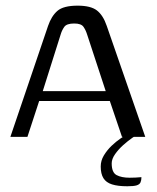

<svg xmlns="http://www.w3.org/2000/svg" viewBox="-20 -484 554 679"><path d="M16.7 0 150 -392.5Q161.8 -427.1 183.1 -445.6Q204.4 -464 254.6 -464Q300.8 -464 322.7 -447.1Q344.7 -430.1 357.5 -392.5L493.7 0H411.4L368.4 -126.8H118.5L77 0ZM131.2 -161.6H353.9L287.8 -362.9Q283.1 -377.8 275.1 -389.3Q267 -400.9 242.5 -400.9Q215.8 -400.9 207.4 -389Q199 -377.1 194.8 -362.9ZM430.3 174.7Q396.9 174.7 376.1 168.1Q355.4 161.6 345.8 146.2Q336.2 130.7 336.2 105Q336.2 84 347.4 65.5Q358.6 47 374.5 31.7Q390.4 16.5 406.6 5.5Q422.8 -5.5 432.9 -10.7H471.7Q464.2 -7.7 448.4 3.1Q432.7 14 415.9 28.9Q399.2 43.9 387.1 61Q375 78.1 375 93.8Q375 126 392.3 135.2Q409.7 144.5 438.4 144.5Q450.7 144.5 459.2 144Q467.7 143.5 473 143Q478.2 142.5 480.2 142.5Q480.2 153.6 476.9 161Q473.6 168.3 463.3 171.5Q452.9 174.7 430.3 174.7Z"/></svg>

Font: Genos Thin
Style: Regular
Weight: 100
Designer: Robert E. Leuschke
Foundry: Robert E. Leuschke
Version: Version 1.010